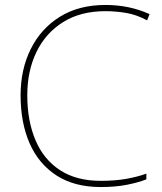

<svg xmlns="http://www.w3.org/2000/svg" viewBox="-20 -744 654 774"><path d="M405 -699Q305 -699 234.5 -655Q164 -611 127 -534.5Q90 -458 90 -360Q90 -257 123 -179Q156 -101 222 -58Q288 -15 386 -15Q444 -15 489 -23Q534 -31 570 -44V-21Q537 -8 491 1Q445 10 386 10Q280 10 208 -36.5Q136 -83 99.5 -166Q63 -249 63 -360Q63 -464 104 -546.5Q145 -629 221.5 -676.5Q298 -724 405 -724Q502 -724 583 -687L573 -662Q530 -685 488 -692Q446 -699 405 -699Z"/></svg>

Font: Noto Sans Devanagari Thin
Style: Regular
Weight: 100
Designer: Jelle Bosma - Monotype Design Team
Foundry: Monotype Imaging Inc.
Version: Version 2.004; ttfautohint (v1.8.4.7-5d5b)